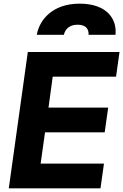

<svg xmlns="http://www.w3.org/2000/svg" viewBox="-20 -1029 673 1049"><path d="M28 0H529L548 -135H202L226 -306H552L571 -441H245L268 -610H614L633 -745H132ZM181 -839H329C337 -874 364 -894 404 -894C445 -894 466 -874 464 -839H611C620 -925 564 -1009 415 -1009C265 -1009 195 -919 181 -839Z"/></svg>

Font: Mluvka ExtraBold
Style: Italic
Weight: 800
Italic angle: -8°
Designer: Modified by Jiří Krblich, Original typeface by Gumpita Rahayu
Foundry: Gumpita Rahayu & Jiří Krblich
Version: Version 2.000;Glyphs 3.1.1 (3134)